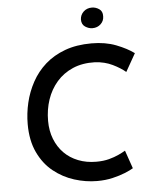

<svg xmlns="http://www.w3.org/2000/svg" viewBox="-61 -971 821 1035"><g transform="rotate(-5 349.5 -454.0)"><path d="M620 -39Q604 -29 574.5 -17Q545 -5 506.5 4Q468 13 423 13Q361 13 299.5 -6.5Q238 -26 187.5 -66.5Q137 -107 106.5 -171.5Q76 -236 76 -325Q76 -383 89.5 -440.5Q103 -498 131.5 -550.5Q160 -603 205 -643Q250 -683 312.5 -706Q375 -729 456 -729Q531 -729 589 -706.5Q647 -684 685 -656L630 -559Q603 -582 561 -602.5Q519 -623 466 -626Q398 -628 346 -605.5Q294 -583 258.5 -542Q223 -501 205 -447.5Q187 -394 187 -333Q187 -279 204.5 -234.5Q222 -190 253.5 -158Q285 -126 329.5 -108.5Q374 -91 427 -91Q466 -91 496 -99Q526 -107 548.5 -117.5Q571 -128 586 -137ZM411 -862Q412 -887 430 -904Q448 -921 475 -921Q496 -921 514.5 -908.5Q533 -896 532 -869Q532 -844 514 -827Q496 -810 469 -810Q449 -810 430 -822.5Q411 -835 411 -862Z"/></g></svg>

Font: Josefin Sans Medium
Style: Italic
Weight: 500
Italic angle: -7°
Designer: Santiago Orozco
Foundry: Typemade
Version: Version 2.000